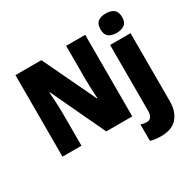

<svg xmlns="http://www.w3.org/2000/svg" viewBox="-212 -997 1466 1456"><g transform="rotate(-30 521.0 -268.5)"><path d="M893 -607Q935 -607 961.5 -626Q988 -645 988 -691Q988 -738 962 -757.5Q936 -777 893 -777Q849 -777 824 -757.5Q799 -738 799 -691Q799 -645 824.5 -626Q850 -607 893 -607ZM678 -714H511V-425Q511 -384 513.5 -331Q516 -278 518 -252H514L294 -714H67V0H233V-290Q233 -333 229.5 -388Q226 -443 224 -471H228L450 0H678ZM982 44V-553H803V17Q803 59 789.5 76Q776 93 753 93Q729 93 701 84V228Q721 234 747 237Q773 240 795 240Q891 239 936.5 185.5Q982 132 982 44Z"/></g></svg>

Font: Noto Sans UI SemiCondensed Black
Style: Regular
Weight: 900
Width: 4
Designer: Monotype Design Team
Foundry: Monotype Imaging Inc.
Version: 1.001